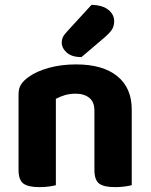

<svg xmlns="http://www.w3.org/2000/svg" viewBox="-20 -760 617 787"><path d="M367 -307Q367 -342 346 -359Q325 -376 290 -376Q266 -376 246 -370Q226 -364 209 -355V-1Q199 2 181 4.5Q163 7 141 7Q96 7 76 -7.5Q56 -22 56 -64V-373Q56 -399 67 -415Q78 -431 98 -445Q130 -468 180.5 -482Q231 -496 292 -496Q401 -496 460.5 -448Q520 -400 520 -311V-1Q509 2 491 4.5Q473 7 451 7Q406 7 386.5 -7.5Q367 -22 367 -64ZM355 -740Q401 -739 424.5 -719.5Q448 -700 448 -674Q448 -653 439 -639Q430 -625 408 -606L314 -526Q274 -526 253.5 -544.5Q233 -563 233 -586Q233 -597 237.5 -607Q242 -617 255 -631Z"/></svg>

Font: Baloo Bhaina 2
Style: Bold
Weight: 700
Designer: Yesha Goshar, Manish Minz, Shuchita Grover and Ek Type
Foundry: Ek Type
Version: Version 1.640;hotconv 1.0.111;makeotfexe 2.5.65597; ttfautoh